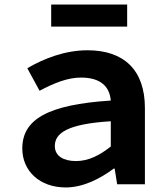

<svg xmlns="http://www.w3.org/2000/svg" viewBox="-20 -810 740 844"><path d="M205 -790V-693H539V-790ZM78 -157C78 -58 155 14 269 14C345 14 420 -24 480 -69H484L495 0H617V-335C617 -502 525 -589 365 -589C266 -589 173 -553 100 -510L154 -411C216 -444 276 -469 336 -469C424 -469 462 -428 467 -368C189 -350 78 -285 78 -157ZM467 -166C419 -128 370 -102 314 -102C261 -102 221 -123 221 -168C221 -225 276 -265 467 -277Z"/></svg>

Font: Kawkab Mono
Style: Bold
Weight: 700
Monospace: yes
Designer: Abdullah Arif
Foundry: Abdullah Arif
Version: Version 1.000;PS 000.500;hotconv 1.0.88;makeotf.lib2.5.64775